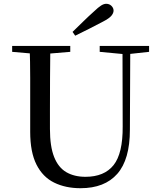

<svg xmlns="http://www.w3.org/2000/svg" viewBox="-20 -974 843 1011"><path d="M362 -806Q391 -834 419 -861.5Q447 -889 474 -913Q498 -936 512.5 -945Q527 -954 539 -954Q556 -954 567 -943Q578 -932 578 -918Q578 -905 566.5 -891Q555 -877 522 -860Q486 -841 449.5 -822.5Q413 -804 376 -786ZM404 17Q325 17 265 -12.5Q205 -42 172 -107.5Q139 -173 139 -280V-394Q139 -478 139 -563Q139 -648 136 -732H245Q244 -649 243.5 -564.5Q243 -480 243 -394V-295Q243 -203 265 -147.5Q287 -92 329 -67.5Q371 -43 430 -43Q529 -43 578 -104.5Q627 -166 626 -308L625 -732H666L664 -291Q664 -134 597.5 -58.5Q531 17 404 17ZM44 -701V-732H350V-701L206 -689H183ZM505 -701V-732H765V-701L655 -689H632Z"/></svg>

Font: Noto Serif KR ExtraLight Medium
Style: Regular
Weight: 500
Version: Version 2.002-H1;hotconv 1.1.0;makeotfexe 2.6.0